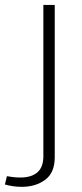

<svg xmlns="http://www.w3.org/2000/svg" viewBox="-88 -510 326 766"><path d="M-68.4 226.1 -60.5 192.9Q-51.3 194.8 -36.4 196.5Q-21.5 198.2 -6.3 198.2Q37.1 198.2 61 177.7Q85 157.2 85 113.3V-490.2H130.4V117.2Q130.4 179.2 92.3 207.3Q54.2 235.4 -1 235.4Q-35.2 235.4 -68.4 226.1Z"/></svg>

Font: Estedad-FD ExtraLight
Style: Regular
Weight: 200
Designer: Amin Abedi
Version: Version 7.3